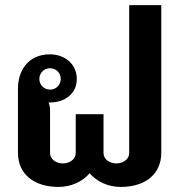

<svg xmlns="http://www.w3.org/2000/svg" viewBox="-20 -720 707 748"><path d="M175 -370.8C151.7 -370.8 133.3 -389.2 133.3 -412.5C133.3 -435.8 151.7 -454.2 175 -454.2C198.3 -454.2 216.7 -435.8 216.7 -412.5C216.7 -389.2 198.3 -370.8 175 -370.8ZM169.2 -320.8H175C231.7 -320.8 279.2 -354.2 279.2 -412.5C279.2 -470.8 231.7 -508.3 175 -508.3C85 -508.3 50 -439.2 50 -375V-125C50 -40.8 113.3 8.3 208.3 8.3C255.8 8.3 300.8 -11.7 329.2 -45C357.5 -11.7 402.5 8.3 450 8.3C545 8.3 608.3 -40.8 608.3 -125V-700H483.3V-125C483.3 -95.8 455 -83.3 433.3 -83.3C411.7 -83.3 383.3 -95.8 383.3 -125V-275H275V-125C275 -95.8 246.7 -83.3 225 -83.3C203.3 -83.3 175 -95.8 175 -125V-291.7C175 -302.5 172.5 -312.5 169.2 -320.8Z"/></svg>

Font: BoonHome
Style: Bold
Weight: 700
Designer: Sungsit Sawaiwan
Foundry: Sungsit Sawaiwan
Version: Version 0.2